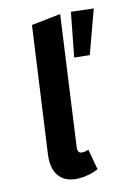

<svg xmlns="http://www.w3.org/2000/svg" viewBox="-117 -824 663 907"><g transform="rotate(-15 214.5 -370.5)"><path d="M269 -756.8 182.1 -132.8Q179.2 -113.8 184.3 -106Q189.5 -98.1 203.1 -98.1Q215.8 -98.1 231.9 -103L250 -2.9Q206.5 16.1 157.2 16.1Q92.8 16.1 62.3 -22.5Q31.7 -61 42 -133.8L127 -741.2ZM320.8 -753.9 429.2 -741.2 354 -533.2 279.8 -541Z"/></g></svg>

Font: FiraGO SemiBold
Style: Italic
Weight: 600
Italic angle: -8°
Designer: bBox Type GmbH
Foundry: bBox Type GmbH
Version: Version 1.001;PS 001.001;hotconv 1.0.88;makeotf.lib2.5.64775